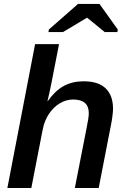

<svg xmlns="http://www.w3.org/2000/svg" viewBox="-20 -947 633 967"><path d="M220.7 -438Q258.3 -490.7 301.5 -514.2Q344.7 -537.6 401.4 -537.6Q475.1 -537.6 512.2 -502Q549.3 -466.3 549.3 -398.9Q549.3 -385.7 546.1 -361.3Q543 -336.9 539.1 -318.8L477.1 0H356.9L415.5 -298.8Q427.2 -354.5 427.2 -377Q427.2 -445.8 348.6 -445.8Q313 -445.8 281 -426.5Q249 -407.2 226.6 -373.5Q204.1 -339.8 195.3 -295.9L137.7 0H17.1L156.7 -724.6H277.3L239.3 -529.8Q234.9 -506.8 229.7 -483.9Q224.6 -460.9 219.2 -438ZM417.5 -857.4 297.4 -785.6H224.1L226.1 -798.3L373 -927.2H481L573.2 -798.3L571.3 -785.6H507.3L419.4 -857.4Z"/></svg>

Font: Arimo SemiBold
Style: Italic
Weight: 600
Italic angle: -12°
Version: Version 1.33